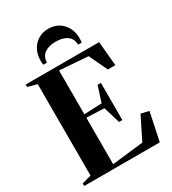

<svg xmlns="http://www.w3.org/2000/svg" viewBox="-229 -1098 1091 1218"><g transform="rotate(-30 316.0 -489.0)"><path d="M89 -37.5V-707L21.5 -725V-743H559.5L575.5 -565H520.5L457.5 -699L249.5 -714.5V-393.5L379 -399L415.5 -513.5H440V-241.5H415.5L379 -363L249.5 -368.5V-28L478 -54L560 -219L618 -205.5L575 0H21V-18.5ZM322 -978Q363.5 -978 395.5 -959Q427.5 -940 446 -905.8Q464.5 -871.5 464.5 -827Q464.5 -817 464 -810.5Q463.5 -804 462.5 -796H435.5Q435.5 -801 435 -806.8Q434.5 -812.5 433 -818.5Q428 -840.5 412.8 -854.8Q397.5 -869 374.2 -876.2Q351 -883.5 322 -883.5Q293 -883.5 269.8 -876.2Q246.5 -869 231.2 -854.8Q216 -840.5 210.5 -818.5Q209 -812.5 208.5 -806.8Q208 -801 208 -796H181Q180 -804 179.5 -810.5Q179 -817 179 -827Q179 -871.5 197.5 -905.8Q216 -940 248.2 -959Q280.5 -978 322 -978Z"/></g></svg>

Font: Merriweather 144pt
Style: Bold
Weight: 700
Version: Version 2.100